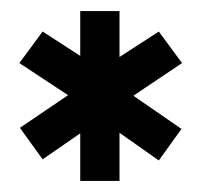

<svg xmlns="http://www.w3.org/2000/svg" viewBox="-20 -805 364 347"><path d="M125 -478V-564L57 -517L16 -574L103 -633L15 -691L57 -748L125 -704V-785H196V-702L267 -748L309 -691L221 -632L308 -572L267 -515L196 -565V-478Z"/></svg>

Font: Stick No Bills ExtraLight ExtraBold
Style: Regular
Weight: 800
Version: Version 2.000